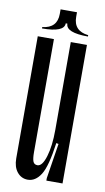

<svg xmlns="http://www.w3.org/2000/svg" viewBox="-92 -855 498 910"><g transform="rotate(10 157.0 -400.0)"><path d="M275.6 0H197.8V-12.2L224.4 -181.1L213.3 -183.3Q197.8 -68.9 172.2 -28.9Q146.7 11.1 110 11.1Q78.9 11.1 58.9 -13.3Q38.9 -37.8 38.9 -78.9V-666.7H116.7V-122.2Q116.7 -91.1 122.2 -77.8Q127.8 -64.4 143.3 -64.4Q166.7 -64.4 182.2 -115.6Q197.8 -166.7 197.8 -244.4V-666.7H275.6ZM155.6 -750H166.7Q166.7 -706.7 273.3 -706.7V-713.3Q202.2 -721.1 202.2 -788.9V-811.1H153.3ZM158.9 -750H170L172.2 -811.1H123.3V-788.9Q123.3 -721.1 52.2 -713.3V-706.7Q158.9 -706.7 158.9 -750Z"/></g></svg>

Font: Le Murmure
Style: Regular
Weight: 600
Width: 2
Designer: Jeremy Landes, Alexander Slobzheninov (Cyrillic)
Foundry: Velvetyne Type Foundry
Version: Version 1.0